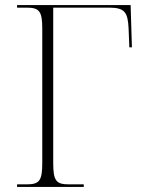

<svg xmlns="http://www.w3.org/2000/svg" viewBox="-20 -734 592 754"><path d="M47 0H309V-10H251C200 -10 189 -24 189 -95V-704H408C470 -704 482 -686 485 -622L488 -548H498L493 -714H47V-704H84C135 -704 146 -690 146 -620V-95C146 -24 135 -10 84 -10H47Z"/></svg>

Font: Noto Serif Display ExtraLight
Style: Regular
Weight: 200
Designer: Monotype Design Team
Foundry: Monotype Imaging Inc.
Version: Version 2.009